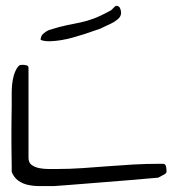

<svg xmlns="http://www.w3.org/2000/svg" viewBox="-20 -628 592 648"><path d="M19.5 -47.9V-70.3Q19.5 -87.9 19 -106.4Q18.6 -125 18.6 -142.6V-196.3Q18.6 -216.8 19 -235.8Q19.5 -254.9 19.5 -268.6V-313.5Q19.5 -329.1 21 -343.8Q22.5 -358.4 26.4 -372.6Q30.3 -386.7 38.1 -399.4Q43 -406.2 45.9 -407.7Q48.8 -409.2 57.6 -409.2Q61.5 -409.2 68.8 -407.7Q76.2 -406.2 76.2 -399.4V-95.7Q76.2 -79.1 86.9 -71.3Q97.7 -63.5 112.8 -60.5Q127.9 -57.6 143.6 -57.6H169.9Q212.9 -57.6 256.8 -60.5Q300.8 -63.5 343.8 -66.9Q386.7 -70.3 430.2 -72.8Q473.6 -75.2 517.6 -75.2H528.3Q534.2 -75.2 536.6 -73.2Q539.1 -71.3 540.5 -65.4Q542 -59.6 542 -47.9Q542 -44.9 537.6 -41.5Q533.2 -38.1 528.3 -36.1Q521.5 -32.2 513.7 -28.3Q501 -27.3 473.1 -24.9Q445.3 -22.5 410.6 -19.5Q376 -16.6 337.9 -13.7Q299.8 -10.7 264.6 -7.8Q229.5 -4.9 202.1 -2.9Q174.8 -1 162.1 0H113.3Q92.8 0 74.7 -3.9Q56.6 -7.8 42 -18.1Q27.3 -28.3 19.5 -47.9ZM117.2 -493.2Q117.2 -505.9 125.5 -513.7Q133.8 -521.5 144.5 -526.4Q181.6 -538.1 206.1 -543Q230.5 -547.9 251.5 -552.2Q272.5 -556.6 296.4 -565.4Q320.3 -574.2 355.5 -593.8Q357.4 -595.7 362.3 -600.6Q367.2 -605.5 369.1 -607.4H371.1Q371.1 -607.4 371.6 -607.9Q372.1 -608.4 373 -608.4Q381.8 -608.4 385.3 -600.1Q388.7 -591.8 388.7 -585Q388.7 -572.3 377.4 -563Q366.2 -553.7 355.5 -548.8Q338.9 -541 331.5 -537.6Q324.2 -534.2 318.4 -531.2Q311.5 -529.3 298.3 -524.4Q285.2 -519.5 267.1 -513.7Q249 -507.8 228.5 -502Q208 -496.1 187.5 -492.7Q167 -489.3 148.9 -488.8Q130.9 -488.3 117.2 -493.2Z"/></svg>

Font: Swanky and Moo Moo
Style: Regular
Weight: 400
Designer: Kimberly Geswein
Foundry: Kimberly Geswein
Version: Version 1.002 2001